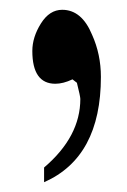

<svg xmlns="http://www.w3.org/2000/svg" viewBox="-20 -635 259 392"><path d="M70 -263V-293Q144 -356 144 -433Q144 -438 137 -466L128 -473Q109 -464 93 -464Q46 -464 46 -531Q46 -559 63.5 -587Q81 -615 107 -615Q147 -615 168 -564Q186 -524 186 -478Q186 -314 70 -263Z"/></svg>

Font: Aksara Bali Galang
Style: Regular
Weight: 400
Designer: Bemby Bantara Narendra and Made Suatjana
Foundry: Bemby Bantara Narendra and Made Suatjana
Version: Version 1.001 2012 web release